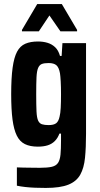

<svg xmlns="http://www.w3.org/2000/svg" viewBox="-20 -722 490 944"><path d="M205 202Q178 202 152.5 201Q127 200 104.5 197.5Q82 195 63 191V101Q78 102 94.5 102Q111 102 130.5 102.5Q150 103 176 103Q214 103 235 98Q256 93 265.5 78.5Q275 64 277.5 37.5Q280 11 280 -32V-65H272Q264 -43 249.5 -28.5Q235 -14 214.5 -7.5Q194 -1 166 -1Q128 -1 102.5 -13.5Q77 -26 62.5 -55.5Q48 -85 41.5 -134.5Q35 -184 35 -259Q35 -338 42 -389Q49 -440 64 -468Q79 -496 104.5 -507Q130 -518 167 -518Q192 -518 213.5 -511.5Q235 -505 251 -490Q267 -475 275 -447H283L287 -510H403V-64Q403 3 398 53.5Q393 104 374.5 137Q356 170 316 186Q276 202 205 202ZM219 -107Q244 -107 256 -116Q268 -125 273 -149Q277 -164 278.5 -191.5Q280 -219 280 -259Q280 -294 278.5 -321.5Q277 -349 275 -361Q270 -390 257.5 -401Q245 -412 219 -412Q198 -412 186 -407.5Q174 -403 167.5 -388Q161 -373 159.5 -342.5Q158 -312 158 -259Q158 -205 159.5 -174Q161 -143 167.5 -129Q174 -115 186.5 -111Q199 -107 219 -107ZM88 -568V-575L163 -702H284L359 -575V-568H277L223 -646L171 -568Z"/></svg>

Font: Saira Condensed
Style: Bold
Weight: 700
Width: 3
Designer: Hector Gatti with collaboration of the Omnibus-Type team
Foundry: Omnibus-Type
Version: Version 1.101